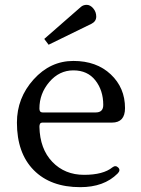

<svg xmlns="http://www.w3.org/2000/svg" viewBox="-20 -763 582 794"><path d="M497 -316Q497 -256 443 -256H155Q143 -256 143 -239Q145 -147 196.5 -93.5Q248 -40 327.5 -40Q407 -40 445 -71Q458 -81 469 -70Q480 -59 466 -45Q410 11 312 11Q189 11 119.5 -59.5Q50 -130 50 -256Q50 -358 119 -434.5Q188 -511 283.5 -511Q379 -511 438 -455.5Q497 -400 497 -316ZM407 -329Q407 -389 374.5 -430.5Q342 -472 283.5 -472Q225 -472 184 -424Q143 -376 143 -314Q143 -298 156 -298H376Q407 -298 407 -329ZM314 -734Q324 -743 338.5 -743Q353 -743 365.5 -728.5Q378 -714 378 -694.5Q378 -675 359 -665L181 -578L163 -602Z"/></svg>

Font: Lustria
Style: Regular
Weight: 400
Designer: Matthew Desmond
Foundry: Matthew Desmond
Version: Version 001.001; ttfautohint (v1.6)